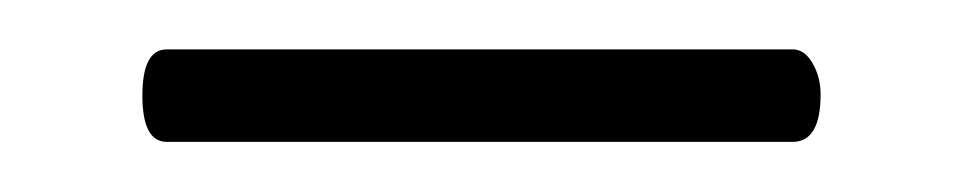

<svg xmlns="http://www.w3.org/2000/svg" viewBox="-20 -531 385 77"><path d="M46.9 -474.1Q37.1 -474.1 37.1 -492.7Q37.1 -511.2 46.9 -511.2H297.9Q302.7 -511.2 305.9 -505.6Q309.1 -500 309.1 -493.2Q309.1 -474.1 297.9 -474.1Z"/></svg>

Font: Cormorant-Bold
Style: Bold
Weight: 700
Designer: Christian Thalmann (Catharsis Fonts)
Version: Version 3.000